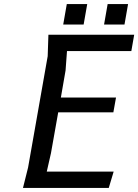

<svg xmlns="http://www.w3.org/2000/svg" viewBox="-20 -920 677 940"><path d="M536.5 -80 512.5 0H92.5L117.5 -100L213.5 -645L217 -750H637L623 -670H308L301 -575L278 -442.5H548L535 -370H265L229.5 -170L209 -80ZM307 -900H407L389.5 -800H289.5ZM507 -900H607L589.5 -800H489.5Z"/></svg>

Font: B612
Style: Italic
Weight: 400
Italic angle: -10°
Designer: Nicolas Chauveau, Thomas Paillot, Jonathan Favre-Lamarine, Jean-Luc Vinot
Foundry: AIRBUS
Version: Version 1.008